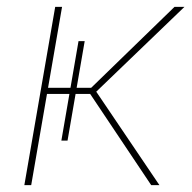

<svg xmlns="http://www.w3.org/2000/svg" viewBox="-20 -540 561 560"><path d="M243 -266H113L116 -284H246L489 -520H518L257 -269L253 -284L445 0H421ZM141 -520H161L71 0H51ZM159 -130 209 -420H227L177 -130Z"/></svg>

Font: Fixel Italic Variable 20240409 Display Thin
Style: Italic
Weight: 100
Italic angle: -10°
Designer: AlfaBravo + MacPaw
Foundry: Kyrylo Tkachov, Marchela Mozhyna, Serhii Makarenko, Maria Weinstein, Zakhar Kryvoshyya
Version: Version 1.211;Glyphs 3.2 (3225)